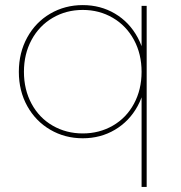

<svg xmlns="http://www.w3.org/2000/svg" viewBox="-20 -540 711 754"><path d="M305 3Q235 3 177.5 -30.5Q120 -64 87 -123.5Q54 -183 54 -258Q54 -333 87 -393Q120 -453 177.5 -486.5Q235 -520 305 -520Q375 -520 431.5 -486.5Q488 -453 520.5 -393Q553 -333 553 -258Q553 -183 520.5 -123.5Q488 -64 431.5 -30.5Q375 3 305 3ZM305 -16Q370 -16 423 -46.5Q476 -77 506 -132.5Q536 -188 536 -258Q536 -328 506 -383.5Q476 -439 423 -470Q370 -501 305 -501Q240 -501 187 -470Q134 -439 104 -383.5Q74 -328 74 -258Q74 -188 104 -132.5Q134 -77 187 -46.5Q240 -16 305 -16ZM536 -187 546 -257 536 -327V-517H556V194H536Z"/></svg>

Font: Montserrat
Style: Regular
Weight: 400
Designer: Julieta Ulanovsky
Foundry: Julieta Ulanovsky
Version: Version 8.000